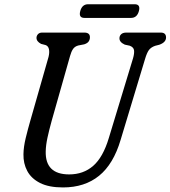

<svg xmlns="http://www.w3.org/2000/svg" viewBox="-20 -850 784 884"><path d="M481 -214.5 592.5 -581.5Q599 -604 597.2 -618.2Q595.5 -632.5 577.5 -639.5L554.5 -644.5Q529.5 -656 530 -674Q530 -685 538 -692.5Q546 -700 562 -700H720Q744.5 -700 744.5 -677.5Q744.5 -655 713.5 -644L694 -639Q674.5 -632 665.2 -619Q656 -606 648 -579L535.5 -206.5Q502.5 -94.5 436.2 -40.8Q370 13 270 13Q205 13 164.5 -7.5Q124 -28 105.5 -62.8Q87 -97.5 88 -140Q88.5 -174 98.5 -215Q108.5 -256 119.5 -294L203.5 -588Q208.5 -608 205.5 -623Q202.5 -638 190 -642.5L169 -648Q147.5 -659.5 148 -676.5Q148.5 -686 155.2 -693Q162 -700 174 -700H368Q394.5 -700 394 -678Q394 -668 388.5 -659.5Q383 -651 368 -646L340 -640.5Q324 -636 316 -624Q308 -612 302.5 -592L218 -294Q206 -250.5 198.5 -215.8Q191 -181 190.5 -153Q188 -47 298.5 -47Q364 -47 409.2 -86.5Q454.5 -126 481 -214.5ZM349.5 -799Q358 -830.5 386 -830.5H600Q628 -830.5 619.5 -799Q611 -767.5 583 -767.5H369Q341 -767.5 349.5 -799Z"/></svg>

Font: Fraunces 144pt SuperSoft
Style: Italic
Weight: 400
Italic angle: -16°
Version: Version 1.000;[b76b70a41]